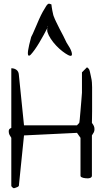

<svg xmlns="http://www.w3.org/2000/svg" viewBox="-20 -999 547 1019"><path d="M40 -267.6Q34.2 -276.4 30.3 -283.7Q26.4 -291 26.4 -301.8Q26.4 -308.6 28.8 -312.5Q31.2 -316.4 40 -320.3V-636.7Q56.6 -636.7 67.9 -627.9Q79.1 -619.1 80.1 -601.6L107.4 -334H388.7L400.4 -346.7Q401.4 -347.7 403.3 -366.7Q405.3 -385.7 407.2 -410.6Q409.2 -435.5 411.6 -462.9Q414.1 -490.2 415 -506.8Q415 -513.7 415 -528.8Q415 -543.9 415 -561Q415 -578.1 415 -593.8Q415 -609.4 415 -615.2L441.4 -641.6Q443.4 -641.6 448.7 -636.2Q454.1 -630.9 454.1 -627.9Q456.1 -624 458 -614.3Q460 -604.5 462.4 -594.2Q464.8 -584 466.3 -574.7Q467.8 -565.4 467.8 -561.5Q468.8 -553.7 468.8 -536.1V-409.2Q468.8 -388.7 468.3 -372.1Q467.8 -355.5 467.8 -346.7Q474.6 -337.9 478 -330.6Q481.4 -323.2 481.4 -313.5Q481.4 -303.7 478 -296.9Q474.6 -290 467.8 -280.3V-66.4Q467.8 -61.5 464.8 -58.6Q461.9 -55.7 457.5 -54.2Q453.1 -52.7 449.2 -52.7H441.4Q438.5 -52.7 432.6 -53.2Q426.8 -53.7 421.4 -55.2Q416 -56.6 411.6 -59.1Q407.2 -61.5 407.2 -66.4V-267.6L388.7 -293.9L107.4 -280.3L80.1 -12.7Q80.1 -11.7 77.1 -9.3Q74.2 -6.8 69.8 -5.4Q65.4 -3.9 61 -2Q56.6 0 53.7 0Q50.8 0 45.4 -4.9Q40 -9.8 40 -12.7ZM145.5 -802.7Q147.5 -805.7 154.3 -820.3Q161.1 -835 169.4 -855Q177.7 -875 187.5 -897Q197.3 -918.9 207 -936.5Q216.8 -954.1 225.1 -966.8Q233.4 -979.5 240.2 -979.5Q241.2 -979.5 246.1 -978Q251 -976.6 252.9 -975.6Q252.9 -971.7 254.4 -962.4Q255.9 -953.1 257.8 -942.4Q259.8 -931.6 262.2 -921.9Q264.6 -912.1 266.6 -909.2Q269.5 -900.4 277.8 -883.3Q286.1 -866.2 295.9 -846.7Q305.7 -827.1 316.4 -807.6L333 -773.4Q354.5 -741.2 359.4 -724.6Q364.3 -708 359.4 -704.1Q354.5 -700.2 341.3 -707Q328.1 -713.9 311.5 -726.6Q294.9 -739.3 278.3 -756.8Q261.7 -774.4 249.5 -793Q237.3 -811.5 231.4 -830.1Q229.5 -840.8 231.4 -851.6Q230.5 -848.6 229.5 -846.7Q222.7 -833 212.4 -814.5Q202.1 -795.9 189.5 -774.4Q176.8 -752.9 164.6 -735.8Q152.3 -718.8 143.6 -709.5Q134.8 -700.2 130.4 -705.1Q126 -710 129.4 -732.9Q132.8 -755.9 145.5 -802.7ZM234.4 -861.3Q231.4 -856.4 231.4 -852.5Q235.4 -860.4 234.4 -861.3Z"/></svg>

Font: The Girl Next Door
Style: Regular
Weight: 400
Designer: Kimberly Geswein
Foundry: Kimberly Geswein
Version: Version 1.002 2010